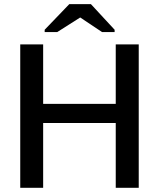

<svg xmlns="http://www.w3.org/2000/svg" viewBox="-20 -901 762 921"><path d="M187 -311V0H77.1V-688H187V-402.8H535.2V-688H645.5V0H535.2V-311ZM194.3 -747.1V-758.3L312.5 -881.3H416L529.8 -758.3V-747.1H469.7L365.2 -816.9H364.3L254.4 -747.1Z"/></svg>

Font: Arimo Medium
Style: Regular
Weight: 500
Designer: Steve Matteson
Foundry: Monotype Imaging Inc.
Version: Version 1.33